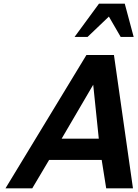

<svg xmlns="http://www.w3.org/2000/svg" viewBox="-20 -1020 749 1040"><path d="M704.1 -819.8H633.8L569.8 -930.2L454.1 -819.8H383.8L516.1 -1000H655.8ZM700.2 0H555.2L530.8 -153.8H246.1L154.8 0H9.8L448.2 -722.2H597.2ZM515.1 -269 484.9 -561 314 -269Z"/></svg>

Font: Perun
Style: Bold Italic
Weight: 700
Italic angle: -12°
Foundry: Copyright (c) Stefan Peev, Context Ltd, 2016
Version: Version 001.000